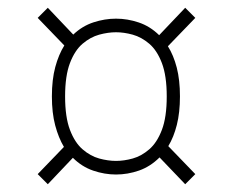

<svg xmlns="http://www.w3.org/2000/svg" viewBox="-20 -618 590 494"><path d="M103 -144 77 -170 144.5 -240Q130.5 -263.5 122 -295.5Q113.5 -327.5 113.5 -370Q113.5 -413 122.2 -445.5Q131 -478 145.5 -501L77 -572L103 -598L168.5 -529Q191.5 -551 220.5 -560.5Q249.5 -570 278.5 -570Q308 -570 337 -560.2Q366 -550.5 389.5 -527.5L456.5 -598L482.5 -572L412 -499Q426.5 -476 434.8 -444Q443 -412 443 -370Q443 -328.5 435 -296.8Q427 -265 413 -242L482.5 -170L456.5 -144L390.5 -213Q367 -189.5 337.8 -179.2Q308.5 -169 278.5 -169Q249 -169 219.8 -179Q190.5 -189 167.5 -212ZM278.5 -204Q299 -204 321.5 -210.2Q344 -216.5 364 -233.8Q384 -251 396.5 -283.8Q409 -316.5 409 -370Q409 -423 396.5 -455.8Q384 -488.5 364 -505.5Q344 -522.5 321.5 -528.8Q299 -535 278.5 -535Q258 -535 235.2 -528.8Q212.5 -522.5 192.5 -505.5Q172.5 -488.5 160 -455.8Q147.5 -423 147.5 -370Q147.5 -316.5 160 -283.8Q172.5 -251 192.5 -233.8Q212.5 -216.5 235.2 -210.2Q258 -204 278.5 -204Z"/></svg>

Font: Trispace SemiCondensed Thin
Style: Regular
Weight: 100
Width: 4
Designer: Tyler Finck
Foundry: Etcetera Type Company
Version: Version 1.210; ttfautohint (v1.8.3)